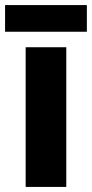

<svg xmlns="http://www.w3.org/2000/svg" viewBox="-36 -736 362 756"><path d="M225 0H65V-550H225ZM306 -716V-611H-16V-716Z"/></svg>

Font: Noto Sans Lao UI SemCond ExtBd
Style: Regular
Weight: 800
Width: 4
Designer: Monotype Design Team
Foundry: Monotype Imaging Inc.
Version: Version 2.000; ttfautohint (v1.8.4.7-5d5b)